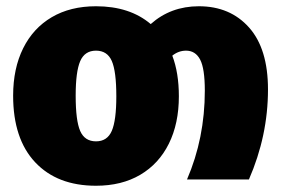

<svg xmlns="http://www.w3.org/2000/svg" viewBox="-20 -574 899 614"><path d="M837 -288Q837 -140 776 0H578Q635 -132 635 -284Q635 -355 620 -383.5Q605 -412 575 -412Q551 -412 531 -396Q552 -341 552 -266Q552 -179 520 -114.5Q488 -50 428.5 -15Q369 20 287 20Q163 20 92.5 -55Q22 -130 22 -268Q22 -355 54 -419.5Q86 -484 145.5 -519Q205 -554 287 -554Q395 -554 462 -497Q526 -554 616 -554Q716 -554 776.5 -486Q837 -418 837 -288ZM352 -266Q352 -346 337.5 -379Q323 -412 287 -412Q251 -412 236.5 -378.5Q222 -345 222 -268Q222 -188 236.5 -155Q251 -122 287 -122Q323 -122 337.5 -155.5Q352 -189 352 -266Z"/></svg>

Font: FiraGO Heavy
Style: Regular
Weight: 900
Designer: bBox Type
Foundry: bBox Type GmbH
Version: Version 1.001